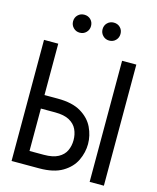

<svg xmlns="http://www.w3.org/2000/svg" viewBox="-130 -983 875 1072"><g transform="rotate(15 308.0 -447.0)"><path d="M41.2 0V-700H123.5V-403H200.5Q284.8 -403 334.9 -372.9Q385.1 -342.9 407.2 -296.6Q429.2 -250.2 429.2 -201.5Q429.2 -152.8 407.2 -106.4Q385.1 -60.1 334.9 -30.1Q284.8 0 200.5 0ZM123.5 -79.8H205.8Q258.4 -79.8 288.9 -96.3Q319.5 -112.9 332.5 -140.5Q345.5 -168.1 345.5 -201.5Q345.5 -235 332.5 -263Q319.5 -291 288.9 -308Q258.4 -325 205.8 -325H123.5ZM492.5 0V-700H574.8V0ZM222.8 -790.2Q201 -790.2 186 -805.4Q171 -820.5 171 -842.2Q171 -864.6 186 -879.3Q201 -894 222.8 -894Q245.2 -894 260 -879.3Q274.8 -864.6 274.8 -842.2Q274.8 -820.5 260 -805.4Q245.2 -790.2 222.8 -790.2ZM393.2 -790.2Q371.5 -790.2 356.5 -805.4Q341.5 -820.5 341.5 -842.2Q341.5 -864.6 356.5 -879.3Q371.5 -894 393.2 -894Q415.8 -894 430.5 -879.3Q445.2 -864.6 445.2 -842.2Q445.2 -820.5 430.5 -805.4Q415.8 -790.2 393.2 -790.2Z"/></g></svg>

Font: Overpass Mono Light
Style: Regular
Weight: 300
Monospace: yes
Designer: Delve Withrington, Dave Bailey
Foundry: Delve Fonts LLC
Version: Version 4.000